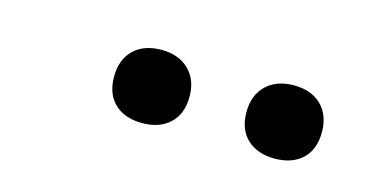

<svg xmlns="http://www.w3.org/2000/svg" viewBox="-31 -856 567 290"><g transform="rotate(15 253.0 -711.0)"><path d="M403.5 -653.5Q376.5 -653.5 360.5 -668.5Q344.5 -683.5 344.5 -710.5Q344.5 -737 360.5 -752.5Q376.5 -768 403.5 -768Q431 -768 446.8 -752.5Q462.5 -737 462.5 -710.5Q462.5 -683.5 446.8 -668.5Q431 -653.5 403.5 -653.5ZM196.5 -653.5Q169 -653.5 153.2 -668.5Q137.5 -683.5 137.5 -710.5Q137.5 -737 153.2 -752.5Q169 -768 196.5 -768Q223.5 -768 239.5 -752.5Q255.5 -737 255.5 -710.5Q255.5 -683.5 239.5 -668.5Q223.5 -653.5 196.5 -653.5Z"/></g></svg>

Font: Encode Sans Semi Condensed Medium
Style: Regular
Weight: 500
Width: 4
Designer: Multiple Designers
Foundry: Impallari Type
Version: Version 3.000; ttfautohint (v1.8.3) -l 8 -r 50 -G 200 -x 14 